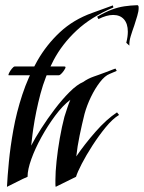

<svg xmlns="http://www.w3.org/2000/svg" viewBox="-20 -715 558 745"><path d="M482 -538 470 -549Q476 -573 476 -592Q476 -623 461 -640Q446 -657 419 -657Q394 -657 362 -641L357 -650Q390 -669 414.5 -678Q439 -687 462.5 -690.5Q486 -694 514 -695L517 -692Q518 -690 518 -684Q518 -671 512.5 -653Q507 -635 501 -616Q497 -605 493.5 -594.5Q490 -584 487 -574Q481 -554 482 -538ZM7 10Q9 -30 14.5 -87.5Q20 -145 32 -212Q44 -279 66.5 -347.5Q89 -416 124.5 -478.5Q160 -541 212.5 -590Q265 -639 338 -665L418 -694L420 -686Q333 -649 277 -596.5Q221 -544 188 -481.5Q155 -419 137 -351Q119 -283 109 -215Q108 -211 106 -193Q104 -175 101 -150Q116 -179 140 -216.5Q164 -254 192.5 -291.5Q221 -329 250 -358Q279 -387 303 -397Q321 -410 344 -418Q349 -420 362.5 -424.5Q376 -429 391 -435Q406 -441 417 -445Q428 -449 428 -449L433 -440L405 -428Q387 -421 368 -396.5Q349 -372 333 -339Q317 -306 308 -273Q298 -233 289 -189.5Q280 -146 276 -108Q308 -155 350.5 -203.5Q393 -252 434 -279L442 -269Q417 -254 390 -221Q363 -188 338.5 -150Q314 -112 297 -79Q280 -46 275 -29L196 10Q195 5 195 -2Q195 -9 195 -17Q195 -47 199.5 -90Q204 -133 212 -178.5Q220 -224 230 -262Q236 -281 241.5 -297.5Q247 -314 253 -328Q223 -305 194 -266Q165 -227 140.5 -182.5Q116 -138 101.5 -97.5Q87 -57 87 -30V-29Q70 -22 47 -10Q24 2 7 10ZM14 -423Q11 -423 15 -431.5Q19 -440 26 -448.5Q33 -457 37 -457H230Q237 -457 232.5 -448.5Q228 -440 220.5 -431.5Q213 -423 208 -423Z"/></svg>

Font: Kings
Style: Regular
Weight: 400
Designer: Robert E. Leuschke
Foundry: Robert E. Leuschke
Version: Version 1.010; ttfautohint (v1.8.3)